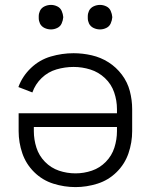

<svg xmlns="http://www.w3.org/2000/svg" viewBox="-20 -755 615 783"><path d="M188 -635Q174 -635 161.5 -641Q149 -647 143 -659Q138 -670 138 -681V-689Q138 -700 143 -711Q149 -723 161.5 -729Q174 -735 188 -735Q201 -735 213.5 -729Q226 -723 231.5 -710.5Q237 -698 238 -685Q237 -672 231.5 -659.5Q226 -647 213.5 -641Q201 -635 188 -635ZM388 -635Q374 -635 361.5 -641Q349 -647 343 -659Q338 -670 338 -681V-689Q338 -700 343 -711Q349 -723 361.5 -729Q374 -735 388 -735Q401 -735 413.5 -729Q426 -723 431.5 -710.5Q437 -698 438 -685Q437 -672 431.5 -659.5Q426 -647 413.5 -641Q401 -635 388 -635ZM288 8Q242 8 197.5 -6Q153 -20 119.5 -53Q86 -86 71 -130Q56 -174 56 -220V-293H457V-310Q457 -345 445.5 -378.5Q434 -412 408 -436.5Q382 -461 348.5 -471.5Q315 -482 280 -482Q245 -482 210.5 -472Q176 -462 150 -437Q124 -412 112 -378L55 -400Q71 -444 106 -477.5Q141 -511 187 -524.5Q233 -538 280 -538Q317 -538 354 -529.5Q391 -521 422.5 -501Q454 -481 477 -450.5Q500 -420 509.5 -383.5Q519 -347 519 -310V-220Q519 -174 504 -130Q489 -86 455.5 -53Q422 -20 377.5 -6Q333 8 288 8ZM288 -48Q322 -48 354.5 -59Q387 -70 411.5 -95Q436 -120 446.5 -153Q457 -186 457 -220V-237H118V-220Q118 -186 128.5 -153Q139 -120 163.5 -95Q188 -70 220.5 -59Q253 -48 288 -48Z"/></svg>

Font: Jozsika Light
Style: Regular
Weight: 300
Monospace: yes
Designer: Belleve Invis
Foundry: Belleve Invis
Version: 2.1.0